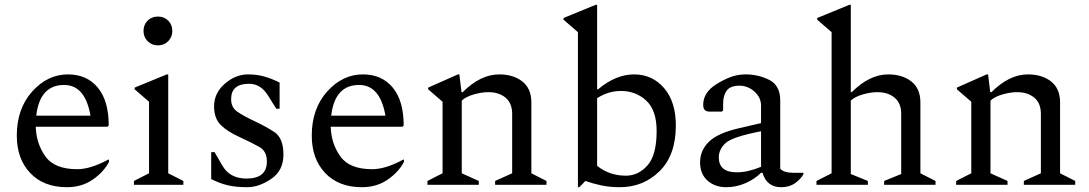

<svg xmlns="http://www.w3.org/2000/svg" viewBox="-20 -770 4538 800"><path d="M259 10Q162 10 106 -49Q50 -108 50 -205Q50 -317 114 -388.5Q178 -460 263 -460Q342 -460 387.5 -405Q433 -350 433 -247L428 -242H129Q131 -172 169 -118.5Q207 -65 302 -65Q357 -65 431 -105H434V-95Q411 -52 365.5 -21Q320 10 259 10ZM247 -416Q146 -416 131 -288H357Q335 -416 247 -416Z M638 -581Q612 -581 595 -598.5Q578 -616 578 -641Q578 -667 595 -684Q612 -701 638 -701Q664 -701 681 -684Q698 -667 698 -641Q698 -616 681 -598.5Q664 -581 638 -581ZM538 0V-16L601 -48V-346L541 -398V-405L675 -460H681V-48L744 -16V0Z M1010 10Q963 10 929 2Q895 -6 860 -24V-136H874L906 -81Q937 -26 1007 -26Q1092 -26 1092 -97Q1092 -140 1061 -157.5Q1030 -175 978 -199Q927 -222 899.5 -249.5Q872 -277 872 -327Q872 -382 916.5 -421Q961 -460 1014 -460Q1051 -460 1082 -451Q1113 -442 1145 -426V-317H1131L1098 -370Q1067 -421 1018 -421Q943 -421 943 -357Q943 -323 967.5 -305.5Q992 -288 1039 -266Q1082 -246 1121.5 -221Q1161 -196 1161 -126Q1161 -59 1110 -24.5Q1059 10 1010 10Z M1488 10Q1391 10 1335 -49Q1279 -108 1279 -205Q1279 -317 1343 -388.5Q1407 -460 1492 -460Q1571 -460 1616.5 -405Q1662 -350 1662 -247L1657 -242H1358Q1360 -172 1398 -118.5Q1436 -65 1531 -65Q1586 -65 1660 -105H1663V-95Q1640 -52 1594.5 -21Q1549 10 1488 10ZM1476 -416Q1375 -416 1360 -288H1586Q1564 -416 1476 -416Z M1761 0V-16L1824 -48V-346L1764 -398V-405L1888 -460H1894L1903 -386H1908Q1982 -460 2060 -460Q2119 -460 2156.5 -430.5Q2194 -401 2194 -343V-48L2257 -16V0H2043V-16L2114 -48V-296Q2114 -340 2086.5 -363Q2059 -386 2015 -386Q1988 -386 1955.5 -377Q1923 -368 1904 -351V-48L1975 -16V0Z M2388 10V-636L2328 -688V-695L2462 -750H2468V-398H2472Q2546 -460 2622 -460Q2698 -460 2747 -403Q2796 -346 2796 -247Q2796 -124 2728.5 -57Q2661 10 2562 10Q2521 10 2485.5 2.5Q2450 -5 2419 -16L2394 10ZM2567 -391Q2515 -391 2468 -361V-79Q2519 -38 2588 -38Q2640 -38 2678 -81Q2716 -124 2716 -224Q2716 -311 2672.5 -351Q2629 -391 2567 -391Z M3006 10Q2959 10 2928 -17.5Q2897 -45 2897 -94Q2897 -143 2933.5 -179Q2970 -215 3056 -235L3151 -257V-330Q3151 -364 3123.5 -388.5Q3096 -413 3061 -413Q3023 -413 3008 -392.5Q2993 -372 2993 -338V-310L2988 -305H2936Q2910 -305 2910 -333Q2910 -384 2963 -418Q2991 -436 3021.5 -448Q3052 -460 3087 -460Q3140 -460 3185.5 -437Q3231 -414 3231 -351V-67Q3246 -50 3287 -50H3325L3328 -48V-45Q3316 -23 3292.5 -6.5Q3269 10 3235 10Q3175 10 3157 -50H3151Q3125 -24 3086.5 -7Q3048 10 3006 10ZM2975 -114Q2975 -52 3050 -52Q3096 -52 3151 -75V-223Q3032 -200 3003.5 -174Q2975 -148 2975 -114Z M3382 0V-16L3445 -48V-636L3385 -688V-695L3519 -750H3525V-386H3529Q3603 -460 3681 -460Q3740 -460 3777.5 -430.5Q3815 -401 3815 -343V-48L3878 -16V0H3664V-16L3735 -45V-296Q3735 -340 3707.5 -363Q3680 -386 3636 -386Q3609 -386 3576.5 -377Q3544 -368 3525 -351V-45L3596 -16V0Z M3964 0V-16L4027 -48V-346L3967 -398V-405L4091 -460H4097L4106 -386H4111Q4185 -460 4263 -460Q4322 -460 4359.5 -430.5Q4397 -401 4397 -343V-48L4460 -16V0H4246V-16L4317 -48V-296Q4317 -340 4289.5 -363Q4262 -386 4218 -386Q4191 -386 4158.5 -377Q4126 -368 4107 -351V-48L4178 -16V0Z"/></svg>

Font: Spectral
Style: Regular
Weight: 400
Designer: Jean-Baptiste Levee
Foundry: Production Type
Version: Version 1.002